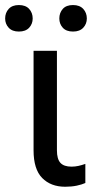

<svg xmlns="http://www.w3.org/2000/svg" viewBox="-63 -711 376 746"><path d="M190.4 14.6Q134.3 14.6 100.8 -19.5Q67.4 -53.7 67.4 -127V-513.7H158.2V-127Q158.2 -92.8 171.9 -78.1Q185.5 -63.5 214.8 -63.5Q228.5 -63.5 241.7 -66.4Q254.9 -69.3 268.6 -74.2V0Q255.9 5.9 235.4 10.3Q214.8 14.6 190.4 14.6ZM-43 -639.2Q-43 -661.1 -29.3 -676.3Q-15.6 -691.4 10.3 -691.4Q36.6 -691.4 50.3 -676.3Q64 -661.1 64 -639.2Q64 -618.2 50.3 -603.3Q36.6 -588.4 10.3 -588.4Q-15.6 -588.4 -29.3 -603.3Q-43 -618.2 -43 -639.2ZM167.5 -639.2Q167.5 -661.1 180.9 -676.3Q194.3 -691.4 220.7 -691.4Q246.6 -691.4 260.5 -676.3Q274.4 -661.1 274.4 -639.2Q274.4 -618.2 260.5 -603.3Q246.6 -588.4 220.7 -588.4Q194.3 -588.4 180.9 -603.3Q167.5 -618.2 167.5 -639.2Z"/></svg>

Font: RobotoFlex
Style: Regular
Weight: 400
Designer: Berlow after Robertson
Foundry: Google
Version: Version 2.136